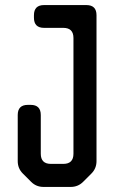

<svg xmlns="http://www.w3.org/2000/svg" viewBox="-20 -729 451 758"><path d="M361 -669V-93Q361 -64 341 -44L308 -11Q288 9 259 9H152Q123 9 103 -11L70 -44Q50 -64 50 -93V-275Q50 -315 90 -315H101Q141 -315 141 -275V-122Q141 -82 181 -82H230Q270 -82 270 -122V-579Q270 -619 230 -619H154Q114 -619 114 -659V-669Q114 -709 154 -709H321Q361 -709 361 -669Z"/></svg>

Font: ZCOOL QingKe HuangYou
Style: Regular
Weight: 400
Version: Version 1.000